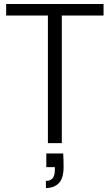

<svg xmlns="http://www.w3.org/2000/svg" viewBox="-20 -720 553 966"><path d="M221 0V-642H11V-700H501V-642H291V0ZM211 226V190Q235 190 245.5 176Q256 162 256 135V121H213V52H298Q299 70 299.5 87.5Q300 105 300 119Q300 177 276 201.5Q252 226 211 226Z"/></svg>

Font: DM Sans 36pt Light
Style: Regular
Weight: 300
Designer: Colophon Foundry, Jonny Pinhorn
Foundry: Colophon Foundry
Version: Version 4.004;gftools[0.9.30]